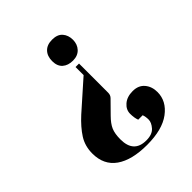

<svg xmlns="http://www.w3.org/2000/svg" viewBox="-198 -614 977 977"><g transform="rotate(-45 290.0 -125.5)"><path d="M70 69Q70 15 96.5 -26.5Q123 -68 170 -111L321 -245V-303H346V-93Q346 -76 335 -65L273 -2Q244 27 233 52.5Q222 78 222 119Q222 216 312 216Q355 216 375 193Q395 170 395 149Q395 128 389 112H357Q349 91 349 61.5Q349 32 374 10.5Q399 -11 440 -11Q481 -11 503.5 15.5Q526 42 526 82Q526 147 467 191Q408 235 298.5 235Q189 235 129.5 193Q70 151 70 69ZM335 -486Q373 -486 391.5 -464.5Q410 -443 410 -410.5Q410 -378 390 -356.5Q370 -335 335 -335Q300 -335 279 -353.5Q258 -372 258 -408Q258 -444 278 -465Q298 -486 335 -486Z"/></g></svg>

Font: SVN-Abril Fatface
Style: Regular
Weight: 400
Designer: Veronika Burian, Jos? Scaglione
Foundry: TypeTogether
Version: Version 1.001